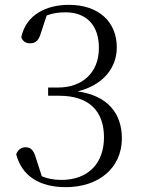

<svg xmlns="http://www.w3.org/2000/svg" viewBox="-20 -760 589 794"><path d="M252 14C388 14 484 -65 484 -188C484 -292 424 -365 301 -382C407 -408 463 -480 463 -564C463 -669 389 -740 265 -740C174 -740 88 -701 68 -606C74 -588 88 -581 104 -581C127 -581 140 -592 149 -623L173 -696C199 -706 224 -709 251 -709C339 -709 389 -654 389 -562C389 -457 318 -398 220 -398H179V-364H225C348 -364 410 -301 410 -192C410 -86 346 -16 234 -16C203 -16 177 -21 153 -31L129 -105C120 -138 108 -151 86 -151C68 -151 54 -141 47 -122C70 -32 144 14 252 14Z"/></svg>

Font: Noto Serif HK Light
Style: Regular
Weight: 300
Designer: Ryoko NISHIZUKA 西塚涼子 (kana & ideographs); Frank Grießhammer (Latin, Greek & Cyrillic); Wenlong ZHANG 张文龙 (bopomofo); San
Foundry: Adobe
Version: Version 2.001;hotconv 1.1.0;makeotfexe 2.6.0